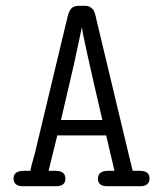

<svg xmlns="http://www.w3.org/2000/svg" viewBox="-20 -644 565 664"><path d="M26.9 -26.9Q26.9 -52.7 61 -53.2H85Q86.9 -65.4 93 -86.7Q99.1 -107.9 100.1 -111.8L213.9 -586.9Q218.8 -606.9 227.3 -615.5Q235.8 -624 255.9 -624H269Q276.9 -624 283 -623Q289.1 -622.1 293 -618.7Q296.9 -615.2 300 -613Q303.2 -610.8 305.2 -605.5Q307.1 -600.1 308.1 -597.7Q309.1 -595.2 311 -587.6Q313 -580.1 313 -578.1L425.8 -106.9Q427.7 -98.1 432.4 -80.1Q437 -62 439 -53.2H463.9Q497.1 -53.2 497.1 -26.9Q497.1 0 464.8 0H351.1Q318.8 0 318.8 -25.9Q318.8 -52.7 352.1 -53.2H376L347.2 -175.8H178.2L147.9 -53.2H172.9Q206.1 -53.2 206.1 -25.9Q206.1 0 173.8 0H59.1Q26.9 0 26.9 -26.9ZM190.9 -229H334Q266.1 -520 263.2 -549.8L235.8 -421.9Z"/></svg>

Font: CMU Typewriter Text
Style: Light
Weight: 200
Version: Version 0.7.0